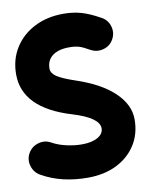

<svg xmlns="http://www.w3.org/2000/svg" viewBox="-93 -806 731 947"><g transform="rotate(-10 272.5 -332.5)"><path d="M505.4 -574.2Q488.8 -544.4 455.3 -535.2Q421.9 -525.9 391.6 -542.5Q358.4 -561.5 338.6 -567.4Q318.8 -573.2 290 -573.2Q235.8 -573.2 206.1 -550.5Q176.3 -527.8 176.3 -486.3Q176.3 -463.4 202.4 -445.8Q228.5 -428.2 296.4 -405.3Q416 -365.2 481.2 -303.2Q546.4 -241.2 546.4 -167.5Q546.4 -95.2 511.5 -40.3Q476.6 14.6 414.6 45.4Q352.5 76.2 270 76.2Q206.1 76.2 149.2 63Q92.3 49.8 40 20.5Q10.3 3.4 0.5 -30Q-9.3 -63.5 7.3 -93.3Q24.4 -123.5 58.1 -133.3Q91.8 -143.1 121.6 -126Q153.8 -108.4 193.4 -99.6Q232.9 -90.8 270 -90.8Q319.3 -90.8 348.9 -107.7Q378.4 -124.5 378.4 -152.3Q378.4 -205.6 247.6 -245.1Q9.3 -316.9 9.3 -486.3Q9.3 -561 45.2 -618.4Q81.1 -675.8 144.5 -708.5Q208 -741.2 290 -741.2Q338.9 -741.2 379.6 -729.5Q420.4 -717.8 473.6 -688Q503.9 -671.4 513.2 -637.9Q522.5 -604.5 505.4 -574.2Z"/></g></svg>

Font: Mikhak-DS1-FD Black
Style: Regular
Weight: 900
Designer: Amin Abedi
Version: Version 3.2